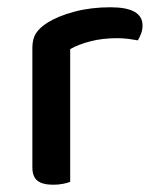

<svg xmlns="http://www.w3.org/2000/svg" viewBox="-20 -502 430 528"><path d="M173 -2Q166 1 153.5 3.5Q141 6 126 6Q97 6 83 -5Q69 -16 69 -42V-370Q69 -395 79 -410.5Q89 -426 111 -440Q140 -458 185 -470Q230 -482 284 -482Q372 -482 372 -432Q372 -420 368 -409.5Q364 -399 359 -391Q349 -393 334 -395Q319 -397 302 -397Q262 -397 229 -388.5Q196 -380 173 -367Z"/></svg>

Font: Baloo Bhai 2 Medium
Style: Regular
Weight: 500
Designer: Supriya Tembe, Noopur Datye and Ek Type
Foundry: Ek Type
Version: Version 1.640;PS 1.000;hotconv 16.6.51;makeotf.lib2.5.65220;